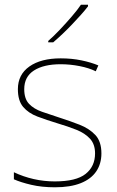

<svg xmlns="http://www.w3.org/2000/svg" viewBox="-20 -786 498 816"><path d="M213 10Q158 10 113 -0.5Q68 -11 39 -24V-54Q79 -35 123 -25Q167 -15 213 -15Q304 -15 344 -47Q384 -79 384 -134Q384 -173 362.5 -196.5Q341 -220 304.5 -234.5Q268 -249 224 -262Q178 -276 139.5 -290.5Q101 -305 78.5 -331.5Q56 -358 56 -407Q56 -469 105 -503.5Q154 -538 238 -538Q285 -538 326 -529.5Q367 -521 398 -508L387 -483Q359 -497 318.5 -505Q278 -513 238 -513Q166 -513 124.5 -486.5Q83 -460 83 -407Q83 -366 103.5 -344.5Q124 -323 158.5 -311Q193 -299 233 -286Q277 -272 318 -256Q359 -240 385 -212.5Q411 -185 411 -134Q411 -90 389 -57.5Q367 -25 323 -7.5Q279 10 213 10ZM354 -759Q341 -742 323.5 -722.5Q306 -703 286.5 -682.5Q267 -662 246.5 -642.5Q226 -623 206 -606H185V-612Q208 -632 234.5 -660Q261 -688 285.5 -716.5Q310 -745 324 -766H354Z"/></svg>

Font: Noto Sans Symbols Thin
Style: Regular
Weight: 250
Version: Version 2.002